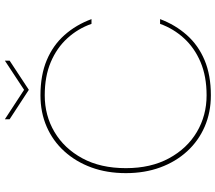

<svg xmlns="http://www.w3.org/2000/svg" viewBox="-70 -832 908 809"><g transform="rotate(-90 384.5 -427.0)"><path d="M60 -351Q60 -431 84 -496.5Q108 -562 152 -610.5Q196 -659 256 -685Q316 -711 388 -711Q473 -711 536 -684.5Q599 -658 642 -609.5Q685 -561 709 -496H689Q669 -553 628.5 -597.5Q588 -642 528 -667.5Q468 -693 388 -693Q303 -693 233.5 -652Q164 -611 122.5 -534.5Q81 -458 81 -351Q81 -246 122.5 -169.5Q164 -93 233.5 -52Q303 -11 388 -11Q468 -11 528 -36.5Q588 -62 628.5 -106.5Q669 -151 689 -207H709Q685 -143 642 -94.5Q599 -46 536 -19.5Q473 7 388 7Q316 7 256 -19Q196 -45 152 -93Q108 -141 84 -206.5Q60 -272 60 -351ZM411 -780 534 -861V-841L411 -760L287 -841V-861Z"/></g></svg>

Font: Poppins Devanagari Thin
Style: Regular
Weight: 100
Designer: Ninad Kale (Devanagari), Jonny Pinhorn (Latin)
Foundry: Indian Type Foundry
Version: 4.005